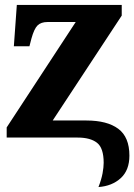

<svg xmlns="http://www.w3.org/2000/svg" viewBox="-20 -556 543 776"><path d="M378 200Q433 196 468 164Q503 132 503 73Q503 -2 458 -35.5Q413 -69 329 -69H193L472 -493V-536H48L36 -369H99L107 -400Q118 -440 132 -453.5Q146 -467 172 -467H286L7 -41V0H294Q345 0 372 21Q399 42 399 102Q399 120 394.5 144.5Q390 169 378 200Z"/></svg>

Font: Noto Serif SemiCondensed Extra
Style: Regular
Weight: 800
Width: 4
Designer: Monotype Design Team
Foundry: Monotype Imaging Inc.
Version: Version 1.002